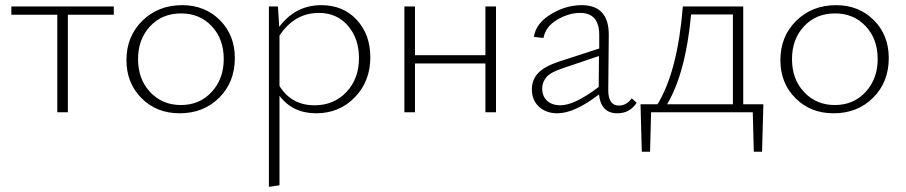

<svg xmlns="http://www.w3.org/2000/svg" viewBox="-20 -435 3510 744"><path d="M421 -410V-378H243V0H202V-378H24V-410Z M676 4Q587 4 528.5 -54.5Q470 -113 470 -202Q470 -294 531.5 -354.5Q593 -415 686 -415Q774 -415 832 -357Q890 -299 890 -210Q890 -117 829.5 -56.5Q769 4 676 4ZM681 -28Q754 -28 800.5 -79Q847 -130 847 -206Q847 -284 800.5 -333.5Q754 -383 682 -383Q608 -383 561.5 -333Q515 -283 515 -206Q515 -128 562 -78Q609 -28 681 -28Z M1225 -415Q1310 -415 1362.5 -358Q1415 -301 1415 -213Q1415 -120 1355 -58Q1295 4 1205 4Q1114 4 1063 -64V283L1022 289V-410H1057L1062 -331Q1125 -415 1225 -415ZM1199 -27Q1274 -27 1322.5 -78.5Q1371 -130 1371 -210Q1371 -286 1328 -335.5Q1285 -385 1216 -385Q1121 -385 1063 -297V-102Q1109 -27 1199 -27Z M1861 -410H1902V0H1861V-189H1588V0H1547V-410H1588V-221H1861Z M2428 -54 2447 -37Q2421 4 2372 4Q2309 4 2301 -69Q2206 4 2140 4Q2096 4 2068.5 -21.5Q2041 -47 2041 -89Q2041 -126 2065.5 -152Q2090 -178 2148 -197L2302 -247V-292Q2305 -385 2228 -385Q2184 -385 2139 -358.5Q2094 -332 2086 -288L2049 -292Q2056 -344 2114 -379.5Q2172 -415 2234 -415Q2341 -415 2339 -296L2337 -86Q2337 -26 2378 -26Q2408 -26 2428 -54ZM2081 -93Q2081 -62 2100 -44.5Q2119 -27 2152 -27Q2206 -27 2300 -98L2301 -218L2159 -170Q2113 -155 2097 -135.5Q2081 -116 2081 -93Z M2938 -31 2933 153H2901L2897 0H2503L2499 153H2467L2462 -31H2528Q2606 -159 2626 -410H2860V-31ZM2565 -31H2820V-379H2658Q2637 -152 2565 -31Z M3210 4Q3121 4 3062.5 -54.5Q3004 -113 3004 -202Q3004 -294 3065.5 -354.5Q3127 -415 3220 -415Q3308 -415 3366 -357Q3424 -299 3424 -210Q3424 -117 3363.5 -56.5Q3303 4 3210 4ZM3215 -28Q3288 -28 3334.5 -79Q3381 -130 3381 -206Q3381 -284 3334.5 -333.5Q3288 -383 3216 -383Q3142 -383 3095.5 -333Q3049 -283 3049 -206Q3049 -128 3096 -78Q3143 -28 3215 -28Z"/></svg>

Font: EauTestText Light
Style: Regular
Weight: 300
Designer: Christian Thalmann (Catharsis Fonts)
Version: Version 0.001;PS 000.001;hotconv 1.0.88;makeotf.lib2.5.64775